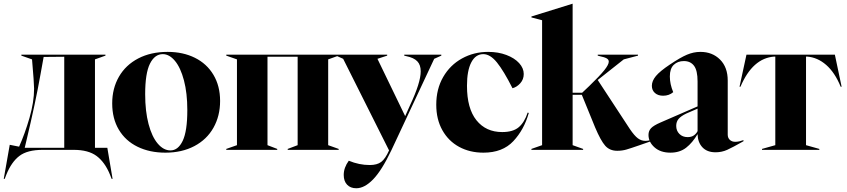

<svg xmlns="http://www.w3.org/2000/svg" viewBox="-42 -800 4520 1025"><path d="M10 -27 60 -17Q91 -86 115.5 -171Q140 -256 140 -327Q140 -355 129 -483L72 -503V-508H521V-503L465 -483V-11H531L559 155H554L545 132Q518 66 474 33Q430 0 351 0H186Q104 0 61.5 32.5Q19 65 -8 132L-17 155H-22ZM301 -11V-497L191 -496L174 -402Q148 -254 99 -49L90 -11Z M557 -248Q557 -328 593 -390.5Q629 -453 696 -488Q763 -523 853 -523Q935 -523 998.5 -491.5Q1062 -460 1097.5 -400.5Q1133 -341 1133 -261Q1133 -181 1097.5 -118Q1062 -55 995.5 -20Q929 15 841 15Q757 15 692.5 -16.5Q628 -48 592.5 -107.5Q557 -167 557 -248ZM868 3Q909 3 933.5 -48.5Q958 -100 958 -212Q958 -303 940 -371Q922 -439 892 -475Q862 -511 827 -511Q784 -511 758.5 -460Q733 -409 733 -297Q733 -206 751 -138Q769 -70 800 -33.5Q831 3 868 3Z M1166 -5 1223 -25V-483L1166 -503V-508H1766V-503L1710 -483V-25L1766 -5V0H1494V-5L1547 -25V-497H1386V-25L1438 -5V0H1166Z M1793 134Q1793 95 1820 58Q1875 81 1932 81Q1971 81 1993 64.5Q2015 48 2035 3L1790 -486L1752 -503V-508H2025V-503L1973 -486L2121 -180L2147 -238Q2204 -359 2204 -419Q2204 -454 2185.5 -473Q2167 -492 2128 -500L2116 -503V-508H2314V-503L2276 -486L2047 3Q1996 110 1950 157.5Q1904 205 1860 205Q1829 205 1811 186Q1793 167 1793 134Z M2287 -241Q2287 -325 2324 -389Q2361 -453 2424.5 -488Q2488 -523 2564 -523Q2618 -523 2661.5 -506.5Q2705 -490 2729.5 -463Q2754 -436 2754 -405Q2754 -376 2735.5 -355.5Q2717 -335 2694 -329Q2647 -422 2611 -466.5Q2575 -511 2538 -511Q2497 -511 2474 -467Q2451 -423 2451 -342Q2451 -221 2501.5 -158Q2552 -95 2639 -95Q2697 -95 2727.5 -121Q2758 -147 2775 -199L2781 -197Q2756 -108 2698.5 -46.5Q2641 15 2539 15Q2466 15 2409 -16Q2352 -47 2319.5 -105Q2287 -163 2287 -241Z M3135 -120 3064 -294H3015V-25L3071 -5V0H2795V-5L2852 -25V-692L2795 -707V-712L3014 -780H3015V-305H3066L3103 -340Q3160 -395 3184 -425Q3208 -455 3208 -471Q3208 -482 3196.5 -488.5Q3185 -495 3160 -500L3149 -503V-508H3364V-503L3288 -483L3149 -373L3320 -112Q3345 -75 3363.5 -61.5Q3382 -48 3403 -48Q3414 -48 3424.5 -50.5Q3435 -53 3439 -54V-48L3370 -24Q3324 -8 3301.5 -1.5Q3279 5 3253 5Q3213 5 3189 -22Q3165 -49 3135 -120Z M3420 -80Q3420 -101 3433.5 -115.5Q3447 -130 3484 -146L3682 -232V-365Q3682 -424 3663 -449Q3644 -474 3609 -474Q3576 -474 3555 -454Q3534 -434 3534 -392Q3534 -351 3552 -308Q3530 -289 3498 -289Q3471 -289 3454.5 -303.5Q3438 -318 3438 -342Q3438 -368 3459.5 -394Q3481 -420 3535 -456Q3590 -493 3625.5 -508Q3661 -523 3697 -523Q3761 -523 3802 -482Q3843 -441 3843 -370V-81Q3843 -64 3854 -53.5Q3865 -43 3883 -43Q3894 -43 3905 -45.5Q3916 -48 3927 -52V-46Q3869 -13 3840 0Q3811 13 3778 13Q3733 13 3708 -13.5Q3683 -40 3682 -84Q3655 -38 3621 -11.5Q3587 15 3537 15Q3484 15 3452 -13.5Q3420 -42 3420 -80ZM3629 -68Q3649 -68 3662 -77Q3675 -86 3682 -100V-220L3622 -194Q3593 -180 3580.5 -165Q3568 -150 3568 -128Q3568 -102 3585 -85Q3602 -68 3629 -68Z M4026 -5 4097 -25V-498H4092Q3976 -490 3911 -337H3906L3943 -508H4415L4451 -337H4446Q4415 -413 4368.5 -453.5Q4322 -494 4266 -498H4261V-25L4332 -5V0H4026Z"/></svg>

Font: Nyght Serif Bold
Style: Regular
Weight: 700
Designer: Maksym Kobuzan
Version: Version 0.410